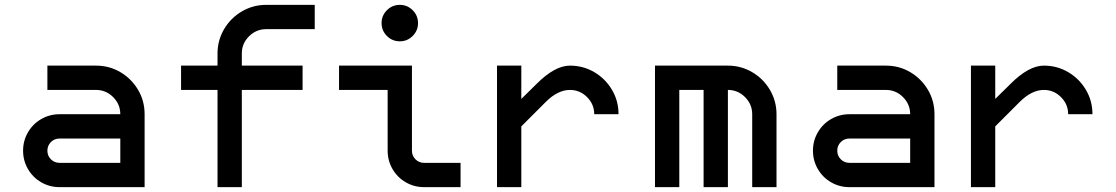

<svg xmlns="http://www.w3.org/2000/svg" viewBox="-20 -770 4590 790"><path d="M575 -300V0H225Q184 0 149.5 -20Q115 -40 95 -74.5Q75 -109 75 -150Q75 -191 95 -225.5Q115 -260 149.5 -280Q184 -300 225 -300H475Q475 -341 445.5 -370.5Q416 -400 375 -400H175V-500H375Q430 -500 475.5 -473Q521 -446 548 -400.5Q575 -355 575 -300ZM225 -100H475V-200H225Q204 -200 189.5 -185.5Q175 -171 175 -150Q175 -129 189.5 -114.5Q204 -100 225 -100Z M1075 -750H1275V-650H1075Q1034 -650 1004.5 -620.5Q975 -591 975 -550V-500H1225V-400H975V0H875V-400H725V-500H875V-550Q875 -604 902 -650Q929 -696 975 -723Q1021 -750 1075 -750Z M1575 -400H1375V-500H1675V-150Q1675 -129 1689.5 -114.5Q1704 -100 1725 -100H1875V0H1725Q1684 0 1649.5 -20Q1615 -40 1595 -74.5Q1575 -109 1575 -150ZM1550 -675Q1550 -706 1572 -728Q1594 -750 1625 -750Q1656 -750 1678 -728Q1700 -706 1700 -675Q1700 -644 1678 -622Q1656 -600 1625 -600Q1594 -600 1572 -622Q1550 -644 1550 -675Z M2325 -500Q2380 -500 2425.5 -473Q2471 -446 2498 -400.5Q2525 -355 2525 -300H2425Q2425 -341 2395.5 -370.5Q2366 -400 2325 -400Q2275 -400 2225 -350L2125 -250V0H2025V-500H2125V-363L2188 -425Q2263 -500 2325 -500Z M2975 -400V0H2875V-400H2775V0H2675V-500H2975Q3029 -500 3075 -473Q3121 -446 3148 -400Q3175 -354 3175 -300V0H3075V-300Q3075 -341 3045.5 -370.5Q3016 -400 2975 -400Z M3825 -300V0H3475Q3434 0 3399.5 -20Q3365 -40 3345 -74.5Q3325 -109 3325 -150Q3325 -191 3345 -225.5Q3365 -260 3399.5 -280Q3434 -300 3475 -300H3725Q3725 -341 3695.5 -370.5Q3666 -400 3625 -400H3425V-500H3625Q3680 -500 3725.5 -473Q3771 -446 3798 -400.5Q3825 -355 3825 -300ZM3475 -100H3725V-200H3475Q3454 -200 3439.5 -185.5Q3425 -171 3425 -150Q3425 -129 3439.5 -114.5Q3454 -100 3475 -100Z M4275 -500Q4330 -500 4375.5 -473Q4421 -446 4448 -400.5Q4475 -355 4475 -300H4375Q4375 -341 4345.5 -370.5Q4316 -400 4275 -400Q4225 -400 4175 -350L4075 -250V0H3975V-500H4075V-363L4138 -425Q4213 -500 4275 -500Z"/></svg>

Font: Monoikos Medium
Style: Regular
Weight: 500
Designer: Brian Krent
Version: Version 0.088